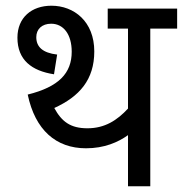

<svg xmlns="http://www.w3.org/2000/svg" viewBox="-20 -652 640 672"><path d="M506 -552H600V-622H357V-552H428V-272C390 -231 347 -203 286 -203C227 -203 196 -226 170 -274C258 -314 310 -373 310 -472C310 -577 239 -632 160 -632C91 -632 41 -591 41 -520C41 -442 91 -404 169 -392L180 -461C129 -467 107 -488 107 -522C107 -550 127 -569 159 -569C202 -569 231 -532 231 -471C231 -396 186 -348 77 -321C103 -197 176 -133 281 -133C345 -133 393 -154 428 -179V0H506Z"/></svg>

Font: Noto Sans SemiCondensed
Style: Italic
Weight: 400
Width: 4
Italic angle: -12°
Designer: Monotype Design Team
Foundry: Monotype Imaging Inc.
Version: Version 2.013